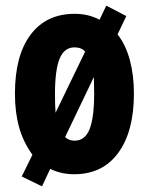

<svg xmlns="http://www.w3.org/2000/svg" viewBox="-20 -608 529 681"><path d="M455 -276Q455 -142 399.5 -66Q344 10 243 10Q197 10 158 -9L129 53L57 18L95 -59Q62 -105 47.5 -157.5Q33 -210 33 -276Q33 -411 88.5 -485Q144 -559 245 -559Q294 -559 333 -538L357 -588L428 -551L397 -486Q426 -449 440.5 -395Q455 -341 455 -276ZM175 -274Q175 -236 177 -208L282 -425Q269 -440 244 -440Q208 -440 191.5 -400Q175 -360 175 -274ZM314 -276Q314 -292 313.5 -306.5Q313 -321 313 -335L211 -122Q224 -109 244 -109Q282 -109 298 -150.5Q314 -192 314 -276Z"/></svg>

Font: Noto Sans Gurmukhi ExtraCondensed ExtraBold
Style: Regular
Weight: 800
Width: 2
Designer: Jelle Bosma - Monotype Design Team
Foundry: Monotype Imaging Inc.
Version: Version 2.004; ttfautohint (v1.8.4.7-5d5b)